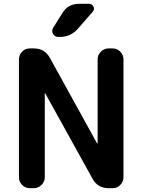

<svg xmlns="http://www.w3.org/2000/svg" viewBox="-20 -983 744 1003"><path d="M135 0Q112 0 95.5 -17Q79 -34 79 -57V-673Q79 -696 95.5 -713Q112 -730 135 -730H157Q214 -730 241 -680L487 -234Q487 -233 489 -233Q490 -233 490 -234V-673Q490 -696 507 -713Q524 -730 547 -730H569Q592 -730 608.5 -713Q625 -696 625 -673V-57Q625 -34 608.5 -17Q592 0 569 0H547Q490 0 463 -50L216 -496Q216 -497 215 -497Q214 -497 214 -496V-57Q214 -34 197 -17Q180 0 157 0ZM392 -963H445Q462 -963 468.5 -948Q475 -933 464 -921L386 -832Q349 -790 292 -790H285Q266 -790 257 -806Q248 -822 258 -838L306 -915Q335 -963 392 -963Z"/></svg>

Font: Rounded Mplus 1c Bold
Style: Bold
Weight: 700
Version: Version 1.059.20150529